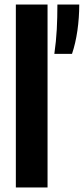

<svg xmlns="http://www.w3.org/2000/svg" viewBox="-20 -828 370 848"><path d="M50 0V-808H190V0ZM220 -590Q228 -646 230.8 -698.8Q233.5 -751.5 233.5 -808H330Q330 -749.5 321.8 -692.5Q313.5 -635.5 298 -590Z"/></svg>

Font: Encode Sans Condensed
Style: Bold
Weight: 700
Width: 3
Designer: Multiple Designers
Foundry: Impallari Type
Version: Version 3.000; ttfautohint (v1.8.3) -l 8 -r 50 -G 200 -x 14 